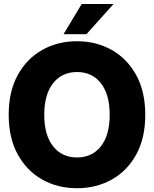

<svg xmlns="http://www.w3.org/2000/svg" viewBox="-20 -950 787 981"><path d="M373.5 11.7Q274.4 11.7 195.6 -32.7Q116.7 -77.1 70.6 -161.1Q24.4 -245.1 24.4 -363.3Q24.4 -482.4 70.6 -566.4Q116.7 -650.4 195.6 -694.8Q274.4 -739.3 373.5 -739.3Q471.7 -739.3 550.8 -694.8Q629.9 -650.4 676 -566.4Q722.2 -482.4 722.2 -363.3Q722.2 -244.1 676 -160.4Q629.9 -76.7 550.8 -32.5Q471.7 11.7 373.5 11.7ZM373.5 -145.5Q450.7 -145.5 495.6 -202.6Q540.5 -259.8 540.5 -363.3Q540.5 -467.3 495.6 -524.7Q450.7 -582 373.5 -582Q296.4 -582 251.2 -524.7Q206.1 -467.3 206.1 -363.3Q206.1 -259.8 251.2 -202.6Q296.4 -145.5 373.5 -145.5ZM304.7 -775.4 397.5 -929.7H560.1L421.9 -775.4Z"/></svg>

Font: Inter Display Extra Bold
Style: Regular
Weight: 800
Designer: Rasmus Andersson
Foundry: rsms
Version: Version 4.000;git-4fc901f